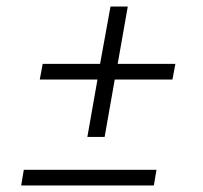

<svg xmlns="http://www.w3.org/2000/svg" viewBox="-20 -569 622 589"><path d="M248 -149 279 -325H102L111 -373H287L319 -549H372L341 -373H518L509 -325H332L301 -149ZM45 0 53 -48H460L452 0Z"/></svg>

Font: Gantari Light
Style: Italic
Weight: 300
Italic angle: -10°
Version: Version 1.000